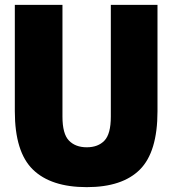

<svg xmlns="http://www.w3.org/2000/svg" viewBox="-20 -760 709 790"><path d="M337 10Q189.5 10 115.2 -62.5Q41 -135 41 -302V-740H237V-280Q237 -209 263.8 -181.5Q290.5 -154 337 -154Q383.5 -154 409.8 -181.5Q436 -209 436 -280V-740H628V-302Q628 -135 555.8 -62.5Q483.5 10 337 10Z"/></svg>

Font: Encode Sans Cnd Black
Style: Regular
Weight: 900
Width: 3
Designer: Multiple Designers
Foundry: Impallari Type
Version: Version 3.002; ttfautohint (v1.8.3) -l 8 -r 50 -G 200 -x 14 